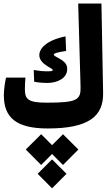

<svg xmlns="http://www.w3.org/2000/svg" viewBox="-20 -713 626 1073"><path d="M246.6 4.9C477.5 4.9 558.6 -64 556.2 -193.8L546.9 -693.4H417L430.2 -228C432.1 -154.8 412.1 -139.2 240.7 -139.2C136.7 -139.2 119.1 -158.2 119.1 -215.3C119.1 -235.4 120.6 -258.8 122.1 -279.3H13.7C7.3 -252.9 1.5 -208 1.5 -180.7C1.5 -55.7 70.8 4.9 246.6 4.9ZM245.1 -249.5C300.8 -249.5 355.5 -275.9 355.5 -326.7C355.5 -349.1 347.2 -366.7 309.6 -386.7C284.7 -400.4 280.8 -402.8 280.8 -408.7C280.8 -414.1 295.9 -420.4 349.6 -428.2L346.2 -509.8C234.4 -486.8 199.7 -439.5 199.7 -404.8C199.7 -380.9 216.3 -361.3 243.7 -343.8C264.6 -330.1 274.4 -328.6 274.4 -321.3C274.4 -315.9 265.6 -314.5 242.2 -314.5C218.8 -314.5 194.3 -317.4 168.5 -321.8L170.9 -256.3C188.5 -252.4 216.3 -249.5 245.1 -249.5ZM332 37.1 271 98.1 210 37.1 124 122.6 210 209 271 147.5 332 209 418 122.6ZM271 177.7 190.4 258.3 271 339.4 351.6 258.3Z"/></svg>

Font: CaskaydiaCove Nerd Font
Style: Bold
Weight: 700
Designer: Aaron Bell
Foundry: Saja Typeworks
Version: Version 2111.1;Nerd Fonts 2.3.0